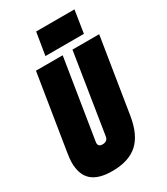

<svg xmlns="http://www.w3.org/2000/svg" viewBox="-219 -986 945 1089"><g transform="rotate(-30 253.5 -441.0)"><path d="M184 10Q95 10 51.5 -28.5Q8 -67 8 -147Q8 -170 15 -213L93 -700H268L185 -182Q179 -149 212 -149Q246 -149 250 -182L332 -700H507L429 -213Q411 -97 352 -43.5Q293 10 184 10ZM181 -745 205 -892H456L433 -745Z"/></g></svg>

Font: Georama Condensed Black
Style: Italic
Weight: 900
Width: 3
Italic angle: -9°
Designer: Jean-Baptiste Levee
Foundry: Production Type
Version: Version 1.000